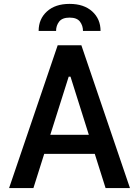

<svg xmlns="http://www.w3.org/2000/svg" viewBox="-20 -958 708 978"><path d="M150.2 0H26.3L273.8 -727.3H394.5L642 0H517.8L462.7 -174.4H205.3ZM329.9 -567.5 236.2 -271.3H432.5L339.1 -567.5ZM492.2 -800.4H402.7Q402.7 -827.4 387.3 -847.8Q371.8 -868.3 334.5 -868.3Q296.9 -868.3 281.2 -847.8Q265.6 -827.4 265.6 -800.4H176.8Q176.8 -861.2 219.1 -899.7Q261.4 -938.2 334.5 -938.2Q407.3 -938.2 449.8 -899.7Q492.2 -861.2 492.2 -800.4Z"/></svg>

Font: Interface Medium
Style: Regular
Weight: 500
Designer: Rasmus Andersson
Foundry: rsms
Version: Version 1.8